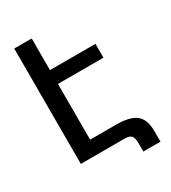

<svg xmlns="http://www.w3.org/2000/svg" viewBox="-195 -801 900 1009"><g transform="rotate(-30 255.0 -296.0)"><path d="M55 -700H161V-508H437V-424H161V-86H319Q400 -86 438 -57.5Q476 -29 476 47V108H372V56Q372 24 360.5 12Q349 0 324 0H55Z"/></g></svg>

Font: LT Superior Semi-bold
Style: Regular
Weight: 600
Designer: Daniel Lyons
Foundry: LyonsType
Version: Version 1.0